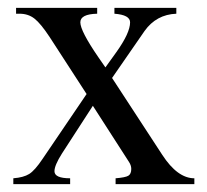

<svg xmlns="http://www.w3.org/2000/svg" viewBox="-20 -470 529 490"><path d="M476 0H275V-15Q300 -17 307.5 -21.5Q315 -26 315 -39Q315 -48 309 -57L217 -200L138 -78Q119 -48 119 -33Q119 -15 159 -15V0H14V-15Q40 -17 54.5 -26Q69 -35 89 -65L201 -230L107 -375Q84 -410 68 -422.5Q52 -435 30 -435H21V-450H228V-435Q185 -434 185 -413Q185 -391 231 -324L249 -298L277 -337Q312 -386 312 -413Q312 -432 272 -435V-450H430V-435Q379 -433 349 -391L266 -271L394 -75Q433 -15 476 -15Z"/></svg>

Font: STIX MathJax Alphabets
Style: Regular
Weight: 400
Designer: MicroPress Inc., with final additions and corrections provided by Coen Hoffman, Elsevier (retired)
Version: Version 1.1.1